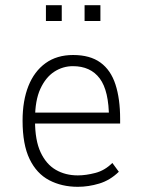

<svg xmlns="http://www.w3.org/2000/svg" viewBox="-20 -712 551 740"><path d="M280 8Q218 8 169.5 -17.5Q121 -43 94 -99Q67 -155 67 -247Q67 -324 89.5 -380.5Q112 -437 155.5 -468.5Q199 -500 262 -500Q327 -500 367 -471Q407 -442 425 -386.5Q443 -331 443 -254V-236H99V-278H420L400 -256Q400 -362 364.5 -409.5Q329 -457 261 -457Q222 -457 189 -435.5Q156 -414 135.5 -369.5Q115 -325 115 -253V-246Q115 -171 136.5 -125Q158 -79 195 -57.5Q232 -36 280 -36Q311 -36 347.5 -45.5Q384 -55 413 -84L438 -50Q404 -17 362.5 -4.5Q321 8 280 8ZM306 -631V-692H367V-631ZM157 -631V-692H218V-631Z"/></svg>

Font: Nunito Sans 7pt Condensed ExtraLight
Style: Regular
Weight: 250
Width: 3
Designer: Vernon Adams
Foundry: Vernon Adams
Version: Version 3.101;gftools[0.9.27]